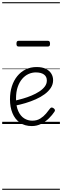

<svg xmlns="http://www.w3.org/2000/svg" viewBox="-20 -1130 566 1750"><path d="M270 19Q205 19 160.5 -12.5Q116 -44 93.5 -99Q71 -154 71 -224Q71 -289 88 -342.5Q105 -396 137 -435.5Q169 -475 213.5 -497Q258 -519 314 -519Q365 -519 398 -502.5Q431 -486 447.5 -459Q464 -432 464 -399Q464 -361 443 -329Q422 -297 386.5 -271Q351 -245 306 -225Q261 -205 212.5 -190.5Q164 -176 117 -167L116 -212Q150 -220 189.5 -231.5Q229 -243 267.5 -259Q306 -275 337.5 -295.5Q369 -316 388 -341Q407 -366 407 -396Q407 -432 380.5 -451Q354 -470 306 -470Q272 -470 240 -455.5Q208 -441 182.5 -411.5Q157 -382 141.5 -337.5Q126 -293 126 -232Q126 -162 146.5 -117Q167 -72 200.5 -51Q234 -30 274 -30Q316 -30 346.5 -49Q377 -68 399.5 -94.5Q422 -121 437 -142Q444 -151 452.5 -150Q461 -149 469 -143Q477 -137 480 -129.5Q483 -122 477 -113Q457 -82 426 -51.5Q395 -21 355.5 -1Q316 19 270 19ZM149 -706Q138 -706 134 -712.5Q130 -719 130 -731Q130 -744 134 -751Q138 -758 149 -758H417Q428 -758 432 -751Q436 -744 436 -731Q436 -719 432 -712.5Q428 -706 417 -706ZM0 590H526V600H0ZM0 -20H526V0H0ZM0 -505H526V-500H0ZM0 -1110H526V-1100H0Z"/></svg>

Font: Playwrite FR Moderne Guides
Style: Regular
Weight: 400
Designer: Veronika Burian, José Scaglione
Foundry: TypeTogether
Version: Version 1.003